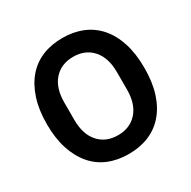

<svg xmlns="http://www.w3.org/2000/svg" viewBox="-160 -867 1032 1036"><g transform="rotate(-30 356.0 -349.0)"><path d="M356 12Q287 12 231 -11Q175 -34 135.5 -80Q96 -126 74 -193Q52 -260 52 -349Q52 -437 74 -504.5Q96 -572 135.5 -618Q175 -664 231 -687Q287 -710 356 -710Q425 -710 481 -687Q537 -664 577 -618Q617 -572 638.5 -504.5Q660 -437 660 -349Q660 -260 638.5 -193Q617 -126 577 -80Q537 -34 481 -11Q425 12 356 12ZM356 -105Q431 -105 475.5 -155Q520 -205 520 -295V-403Q520 -493 475.5 -543Q431 -593 356 -593Q281 -593 236.5 -543Q192 -493 192 -403V-295Q192 -205 236.5 -155Q281 -105 356 -105Z"/></g></svg>

Font: IBM Plex Sans KR SmBld
Style: Regular
Weight: 600
Designer: Mike Abbink; Paul van der Laan; Pieter van Rosmalen; Wujin Sim; Chorong Kim; Dohee Lee;
Foundry: Sandoll Inc.
Version: Version 1.002